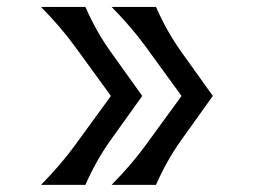

<svg xmlns="http://www.w3.org/2000/svg" viewBox="-20 -640 728 551"><path d="M97.7 -620.1H225.1Q255.9 -549.8 297.4 -491.7L388.2 -364.7L297.4 -237.8Q255.9 -179.7 225.1 -109.4H97.7Q155.8 -168.9 193.8 -221.2L298.3 -364.7L193.8 -508.3Q154.8 -562 97.7 -620.1ZM300.3 -620.1H427.7Q458.5 -549.8 500 -491.7L590.8 -364.7L500 -237.8Q458.5 -179.7 427.7 -109.4H300.3Q358.4 -168.9 396.5 -221.2L501 -364.7L396.5 -508.3Q357.4 -562 300.3 -620.1Z"/></svg>

Font: Classica
Style: Book
Weight: 400
Version: Version 1.001